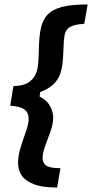

<svg xmlns="http://www.w3.org/2000/svg" viewBox="-20 -680 412 860"><path d="M235.8 160Q167.5 160 129.2 144.2Q90.8 128.3 75.8 103.8Q60.8 79.2 60.8 50.8Q60.8 16.7 72.5 -20.4Q84.2 -57.5 96.2 -91.2Q108.3 -125 108.3 -149.2Q108.3 -175 90 -189.2Q71.7 -203.3 25.8 -206.7L40 -294.2Q83.3 -295.8 105.8 -309.6Q128.3 -323.3 140 -348.3Q149.2 -369.2 151.2 -397.5Q153.3 -425.8 154.2 -461.7Q155 -515 162.9 -552.9Q170.8 -590.8 193.3 -614.6Q215.8 -638.3 258.8 -649.2Q301.7 -660 372.5 -660L357.5 -573.3Q312.5 -570.8 292.9 -558.8Q273.3 -546.7 269.2 -522.5Q265 -498.3 264.2 -460Q263.3 -425 260 -396.7Q256.7 -368.3 248.3 -345Q237.5 -319.2 217.1 -300.4Q196.7 -281.7 160 -267.5L157.5 -247.5Q191.7 -230 205 -203.3Q218.3 -176.7 218.3 -154.2Q218.3 -126.7 206.7 -92.9Q195 -59.2 182.9 -27.5Q170.8 4.2 170.8 27.5Q170.8 49.2 186.2 61.3Q201.7 73.3 250.8 73.3Z"/></svg>

Font: Familjen Grotesk SemiBold
Style: Italic
Weight: 600
Italic angle: -9.46201°
Designer: Anders Wikstroem, Jonas Baeckman, Matilda Gysing, Kristian Moeller
Foundry: Familjen STHLM AB
Version: Version 2.002